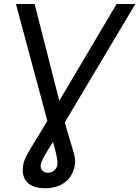

<svg xmlns="http://www.w3.org/2000/svg" viewBox="-20 -748 713 983"><path d="M61.5 -727.5H157.2L307.6 -137.7Q324.7 -72.8 338.6 -29.1Q352.5 14.6 359.9 44.2Q367.2 73.7 363.3 96.7Q356.9 134.8 336.4 161.4Q315.9 188 284.2 201.9Q252.4 215.8 210.9 215.8Q148.9 215.8 119.1 185.1Q89.4 154.3 98.6 96.7Q101.1 82 107.9 66.2Q114.7 50.3 125.7 31Q136.7 11.7 151.6 -12.7Q166.5 -37.1 185.5 -67.9Q204.6 -98.6 227.5 -137.7L577.1 -727.5H672.9L272.5 -55.7Q247.1 -14.6 229 14.2Q210.9 43 200.7 62.7Q190.4 82.5 188.5 96.7Q186.5 113.3 196.3 124.8Q206.1 136.2 225.6 136.7Q244.1 136.2 257.8 124.3Q271.5 112.3 273.4 96.7Q275.4 82.5 272.2 63.5Q269 44.4 261.5 15.6Q253.9 -13.2 242.2 -55.7Z"/></svg>

Font: Inter Tight
Style: Italic
Weight: 400
Italic angle: -9.39999°
Designer: Rasmus Andersson
Foundry: rsms
Version: Version 3.002